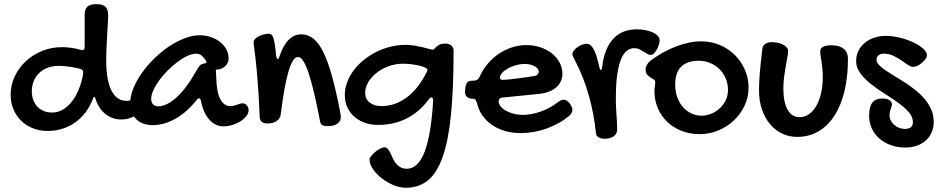

<svg xmlns="http://www.w3.org/2000/svg" viewBox="-20 -595 4475 916"><path d="M367.2 -356.9Q369.1 -356 373 -356Q383.8 -356 383.8 -370.1V-522Q383.8 -550.8 396.7 -563Q409.7 -575.2 439.9 -575.2Q470.7 -575.2 483.4 -562.5Q496.1 -549.8 496.1 -519Q496.1 -507.3 494.6 -484.6Q493.2 -461.9 491.5 -433.1Q489.7 -404.3 488.3 -371.3Q486.8 -338.4 486.8 -306.2Q486.8 -256.3 493.7 -220.2Q500.5 -184.1 513.2 -160.4Q525.9 -136.7 543.5 -125.2Q561 -113.8 583 -113.8Q595.2 -113.8 605.2 -116.9Q615.2 -120.1 628.9 -120.1Q638.7 -120.1 645.3 -110.1Q651.9 -100.1 651.9 -85.9Q651.9 -73.2 644.3 -62Q636.7 -50.8 623.8 -42.5Q610.8 -34.2 593.8 -29.5Q576.7 -24.9 558.1 -24.9Q518.1 -24.9 484.9 -49.6Q451.7 -74.2 435.1 -125Q433.6 -132.8 430.2 -132.8Q426.3 -132.8 423.8 -125Q410.6 -89.4 389.4 -60.8Q368.2 -32.2 340.1 -12Q312 8.3 278.6 19Q245.1 29.8 208 29.8Q168.9 29.8 136.5 16.8Q104 3.9 80.6 -19.3Q57.1 -42.5 43.9 -74Q30.8 -105.5 30.8 -142.1Q30.8 -189 50.3 -230.5Q69.8 -272 103.3 -303Q136.7 -334 181.2 -352.1Q225.6 -370.1 275.9 -370.1Q296.4 -370.1 319.3 -366.9Q342.3 -363.8 367.2 -356.9ZM227.1 -58.1Q254.9 -58.1 276.6 -70.3Q298.3 -82.5 315.2 -101.3Q332 -120.1 343.8 -142.8Q355.5 -165.5 362.8 -187Q370.1 -208.5 373.5 -225.6Q377 -242.7 377 -250Q377 -255.4 374 -259.5Q371.1 -263.7 365.2 -266.1Q352.1 -269.5 337.9 -272.2Q323.7 -274.9 310.1 -276.9Q296.4 -278.8 283.9 -279.8Q271.5 -280.8 261.2 -280.8Q231.9 -280.8 208 -272Q184.1 -263.2 167.2 -247.1Q150.4 -231 141.1 -208.7Q131.8 -186.5 131.8 -160.2Q131.8 -136.7 138.9 -117.9Q146 -99.1 158.4 -85.9Q170.9 -72.8 188.5 -65.4Q206.1 -58.1 227.1 -58.1Z M933.1 -426.8Q960 -426.8 984.9 -418.5Q1009.8 -410.2 1028.8 -395.5Q1047.9 -380.9 1059.3 -360.4Q1070.8 -339.8 1070.8 -314.9Q1070.8 -304.7 1066.2 -295.2Q1061.5 -285.6 1053.7 -278.6Q1045.9 -271.5 1035.9 -267.3Q1025.9 -263.2 1015.1 -263.2Q1014.2 -263.2 1013.4 -262.9Q1012.7 -262.7 1011.7 -262.7Q1010.7 -262.2 1009.8 -262.2L1011.7 -223.1Q1013.7 -153.3 1031.5 -121.1Q1049.3 -88.9 1078.1 -88.9Q1088.4 -88.9 1096.4 -90.8Q1104.5 -92.8 1111.6 -95.5Q1118.7 -98.1 1125 -100.1Q1131.3 -102.1 1137.7 -102.1Q1148.9 -102.1 1157.5 -92.3Q1166 -82.5 1166 -68.8Q1166 -55.2 1155.5 -41.5Q1145 -27.8 1127.9 -16.8Q1110.8 -5.9 1089.4 1Q1067.9 7.8 1045.9 7.8Q1007.8 7.8 979 -23.7Q950.2 -55.2 938 -116.2Q935.1 -126 930.2 -126Q924.3 -126 919.9 -120.1Q871.6 -59.1 816.9 -28.6Q762.2 2 709 2Q684.1 2 664.1 -5.4Q644 -12.7 630.1 -26.1Q616.2 -39.6 608.6 -58.8Q601.1 -78.1 601.1 -102.1Q601.1 -135.7 616 -172.9Q630.9 -210 656.2 -246.1Q681.6 -282.2 715.1 -314.9Q748.5 -347.7 785.4 -372.6Q822.3 -397.5 860.4 -412.1Q898.4 -426.8 933.1 -426.8ZM917 -257.8Q925.8 -274.4 933.1 -282Q940.4 -289.6 954.1 -292Q964.8 -293.5 964.8 -298.8Q964.8 -302.7 961.9 -307.1Q952.6 -319.8 942.4 -329.3Q932.1 -338.9 915 -338.9Q896.5 -338.9 873.5 -328.1Q850.6 -317.4 826.9 -299.6Q803.2 -281.7 780.5 -259Q757.8 -236.3 740.2 -212.4Q722.7 -188.5 711.9 -165Q701.2 -141.6 701.2 -123Q701.2 -106.4 710.2 -97.2Q719.2 -87.9 734.9 -87.9Q774.9 -87.9 822.3 -130.4Q869.6 -172.9 917 -257.8Z M1189.9 -394Q1189.9 -401.4 1196.3 -408.4Q1202.6 -415.5 1212.9 -421.1Q1223.1 -426.8 1236.1 -430.4Q1249 -434.1 1262.2 -434.1Q1269.5 -434.1 1274.7 -430.2Q1279.8 -426.3 1283.7 -415.3Q1287.6 -404.3 1290.8 -384.5Q1293.9 -364.7 1296.9 -333Q1298.8 -323.2 1300.5 -318.1Q1302.2 -313 1305.2 -313Q1309.6 -313 1314 -328.1Q1349.6 -431.2 1417 -431.2Q1448.2 -431.2 1473.9 -411.6Q1499.5 -392.1 1521.7 -347.9Q1543.9 -303.7 1564 -231.7Q1584 -159.7 1604 -54.2Q1605 -48.8 1605.5 -44.4Q1606 -40 1606 -36.1Q1606 -24.9 1600.8 -16.8Q1595.7 -8.8 1587.4 -3.7Q1579.1 1.5 1568.8 4.2Q1558.6 6.8 1548.3 6.8Q1527.8 6.8 1518.8 2.4Q1509.8 -2 1507.3 -14.2Q1493.2 -88.4 1479.7 -146Q1466.3 -203.6 1453.4 -242.9Q1440.4 -282.2 1427.7 -302.7Q1415 -323.2 1402.3 -323.2Q1389.6 -323.2 1378.7 -307.4Q1367.7 -291.5 1357.4 -257.8Q1347.2 -224.1 1337.6 -172.4Q1328.1 -120.6 1319.3 -48.8Q1316.9 -29.3 1299.8 -17.6Q1282.7 -5.9 1256.3 -5.9Q1238.8 -5.9 1229.5 -13.2Q1220.2 -20.5 1219.2 -33.2Q1214.8 -134.8 1209.7 -200.4Q1204.6 -266.1 1200.2 -305.9Q1195.8 -345.7 1192.9 -365.2Q1189.9 -384.8 1189.9 -394Z M1915 -380.9Q1938.5 -380.9 1959.5 -377.2Q1980.5 -373.5 1997.6 -369.4Q2014.6 -365.2 2026.9 -361.6Q2039.1 -357.9 2044.4 -357.9Q2048.8 -357.9 2052.7 -362.5Q2056.6 -367.2 2062.5 -372.6Q2068.4 -377.9 2078.1 -382.6Q2087.9 -387.2 2104 -387.2Q2122.6 -387.2 2133.3 -377.7Q2144 -368.2 2144 -354Q2144 -175.3 2131.8 -50.5Q2119.6 74.2 2092.3 152.3Q2064.9 230.5 2021.5 265.6Q1978 300.8 1916 300.8Q1887.7 300.8 1857.2 288.1Q1826.7 275.4 1801.3 255.6Q1775.9 235.8 1759.5 211.9Q1743.2 188 1743.2 166Q1743.2 158.7 1751 148.9Q1758.8 139.2 1770 129.9Q1781.2 120.6 1793.5 114.3Q1805.7 107.9 1814.5 107.9Q1823.7 107.9 1830.1 115.5Q1836.4 123 1842 134.3Q1847.7 145.5 1853.5 158.9Q1859.4 172.4 1868.2 183.6Q1877 194.8 1889.6 202.4Q1902.3 210 1921.4 210Q2027.8 210 2046.4 -115.2Q2046.4 -129.9 2038.1 -129.9Q2031.2 -129.9 2027.3 -123Q1981.4 -61 1920.2 -30Q1858.9 1 1784.2 1Q1749.5 1 1720.2 -9.5Q1690.9 -20 1669.7 -38.8Q1648.4 -57.6 1636.7 -83.7Q1625 -109.9 1625 -141.1Q1625 -171.9 1636 -201.9Q1647 -231.9 1666.7 -258.5Q1686.5 -285.2 1713.9 -307.6Q1741.2 -330.1 1773.4 -346.4Q1805.7 -362.8 1841.6 -371.8Q1877.4 -380.9 1915 -380.9ZM1799.3 -88.9Q1866.2 -88.9 1921.9 -131.1Q1977.5 -173.3 2017.1 -253.9Q2018.1 -256.8 2018.6 -258.5Q2019 -260.3 2019 -262.2Q2019 -267.1 2008.8 -272.5Q1998.5 -277.8 1981.9 -281.7Q1965.3 -285.6 1944.1 -288.3Q1922.9 -291 1901.4 -291Q1866.7 -291 1834.5 -279.3Q1802.2 -267.6 1777.3 -248Q1752.4 -228.5 1737.3 -203.6Q1722.2 -178.7 1722.2 -151.9Q1722.2 -123 1743.4 -106Q1764.6 -88.9 1799.3 -88.9Z M2641.1 -106.9Q2655.3 -119.1 2668.9 -119.1Q2676.8 -119.1 2683.1 -115.2Q2689.5 -111.3 2697.3 -103Q2704.6 -91.8 2707.8 -84.7Q2710.9 -77.6 2710.9 -70.8Q2710.9 -56.2 2696.3 -43Q2672.9 -23.4 2645.5 -8.1Q2618.2 7.3 2588.4 18.1Q2558.6 28.8 2526.9 34.4Q2495.1 40 2463.9 40Q2424.3 40 2389.6 30Q2355 20 2327.9 1.5Q2300.8 -17.1 2282.2 -43.2Q2263.7 -69.3 2255.9 -102.1Q2251.5 -115.7 2247.8 -119.9Q2244.1 -124 2235.8 -124Q2217.8 -124 2208 -132.8Q2198.2 -141.6 2198.2 -158.2Q2198.2 -165 2199.2 -167L2200.2 -176.8Q2202.6 -194.3 2209.7 -202.1Q2216.8 -210 2231.9 -210H2239.3Q2259.8 -210 2268.1 -229Q2283.2 -262.7 2306.6 -290.5Q2330.1 -318.4 2359.4 -338.1Q2388.7 -357.9 2422.1 -368.9Q2455.6 -379.9 2490.2 -379.9Q2526.4 -379.9 2557.9 -369.4Q2589.4 -358.9 2612.8 -340.3Q2636.2 -321.8 2649.7 -296.9Q2663.1 -272 2663.1 -243.2Q2663.1 -223.1 2655.3 -206.5Q2647.5 -189.9 2632.8 -177.5Q2618.2 -165 2597.4 -157.2Q2576.7 -149.4 2550.3 -147L2380.9 -129.9Q2371.1 -129.9 2365 -125Q2358.9 -120.1 2358.9 -111.8Q2358.9 -99.1 2368.4 -87.4Q2377.9 -75.7 2393.8 -66.7Q2409.7 -57.6 2430.4 -52.2Q2451.2 -46.9 2473.1 -46.9Q2494.1 -46.9 2516.4 -51Q2538.6 -55.2 2560.3 -63Q2582 -70.8 2602.5 -81.8Q2623 -92.8 2641.1 -106.9ZM2532.2 -232.9Q2539.6 -234.4 2544.9 -240Q2550.3 -245.6 2550.3 -253.9Q2550.3 -261.2 2544.9 -267.6Q2539.6 -273.9 2530.3 -279.1Q2521 -284.2 2508.8 -287.1Q2496.6 -290 2482.9 -290Q2462.9 -290 2441.9 -284.2Q2420.9 -278.3 2403.8 -268.8Q2386.7 -259.3 2376 -247.8Q2365.2 -236.3 2365.2 -225.1Q2365.2 -213.9 2378.9 -213.9Q2387.2 -213.9 2405.8 -215.8Q2424.3 -217.8 2446.8 -220.5Q2469.2 -223.1 2492.2 -226.6Q2515.1 -230 2532.2 -232.9Z M3006.3 -365.2Q2988.3 -365.2 2974.6 -355.7Q2960.9 -346.2 2951.2 -329.3Q2941.4 -312.5 2935.1 -289.8Q2928.7 -267.1 2924.8 -240.2Q2920.9 -213.4 2919.4 -184.1Q2918 -154.8 2918 -125Q2918 -85.9 2921.1 -48.1Q2924.3 -10.3 2924.3 22Q2924.3 43 2908.7 54.9Q2893.1 66.9 2864.3 66.9Q2858.9 66.9 2852.1 65.9Q2845.2 64.9 2839.1 62Q2833 59.1 2828.4 54Q2823.7 48.8 2823.2 40Q2818.8 -2.9 2810.5 -47.9Q2802.2 -92.8 2789.8 -137.5Q2777.3 -182.1 2760 -226.1Q2742.7 -270 2720.2 -312Q2716.3 -319.3 2713.6 -325.7Q2710.9 -332 2710.9 -337.9Q2710.9 -345.2 2717.5 -353.8Q2724.1 -362.3 2734.1 -369.6Q2744.1 -377 2756.1 -381.6Q2768.1 -386.2 2779.3 -386.2Q2797.9 -386.2 2812 -360.6Q2826.2 -335 2838.4 -278.8Q2840.8 -269 2842.3 -265.1Q2843.8 -261.2 2846.2 -261.2Q2851.6 -261.2 2853 -277.8Q2858.9 -324.2 2873 -357.7Q2887.2 -391.1 2908.4 -412.8Q2929.7 -434.6 2957.3 -444.8Q2984.9 -455.1 3018.1 -455.1Q3037.1 -455.1 3056.6 -451.7Q3076.2 -448.2 3091.8 -441.4Q3107.4 -434.6 3117.2 -424.8Q3127 -415 3127 -402.8Q3127 -394 3123.3 -382.1Q3119.6 -370.1 3113.8 -359.1Q3107.9 -348.1 3100.3 -340.6Q3092.8 -333 3085 -333Q3076.2 -333 3067.9 -338.1Q3059.6 -343.3 3050 -349.1Q3040.5 -355 3030 -360.1Q3019.5 -365.2 3006.3 -365.2Z M3102.1 -162.1Q3102.1 -170.4 3104 -180.7Q3106 -190.9 3106 -203.1Q3106 -211.4 3098.9 -215.8Q3091.8 -220.2 3083 -225.6Q3074.2 -231 3067.1 -239.3Q3060.1 -247.6 3060.1 -263.2Q3060.1 -274.4 3066.2 -285.6Q3072.3 -296.9 3084 -306.2Q3112.8 -327.6 3143.8 -344.7Q3174.8 -361.8 3205.8 -373.5Q3236.8 -385.3 3267.1 -391.6Q3297.4 -397.9 3325.2 -397.9Q3372.1 -397.9 3413.3 -380.6Q3454.6 -363.3 3485.1 -333.3Q3515.6 -303.2 3533.4 -262.9Q3551.3 -222.7 3551.3 -176.8Q3551.3 -131.8 3532.5 -91.6Q3513.7 -51.3 3481.9 -21Q3450.2 9.3 3407.5 27.1Q3364.7 44.9 3317.4 44.9Q3271 44.9 3231.4 29.3Q3191.9 13.7 3163.1 -13.9Q3134.3 -41.5 3118.2 -79.3Q3102.1 -117.2 3102.1 -162.1ZM3328.1 -43Q3348.6 -43 3370.6 -51.3Q3392.6 -59.6 3410.9 -75.4Q3429.2 -91.3 3441.2 -114.3Q3453.1 -137.2 3453.1 -166Q3453.1 -195.3 3442.4 -220.7Q3431.6 -246.1 3412.8 -264.9Q3394 -283.7 3368.4 -294.4Q3342.8 -305.2 3313 -305.2Q3258.8 -305.2 3230 -277.1Q3201.2 -249 3201.2 -190.9Q3201.2 -159.2 3210.7 -132.1Q3220.2 -105 3237.3 -85.2Q3254.4 -65.4 3277.6 -54.2Q3300.8 -43 3328.1 -43Z M3717.3 -172.9Q3717.3 -107.4 3737.3 -71.8Q3757.3 -36.1 3795.4 -36.1Q3819.3 -36.1 3839.6 -50.3Q3859.9 -64.5 3874.5 -89.8Q3889.2 -115.2 3897.2 -150.1Q3905.3 -185.1 3905.3 -226.1Q3905.3 -251 3903.3 -269.3Q3901.4 -287.6 3899.2 -302Q3897 -316.4 3895 -327.6Q3893.1 -338.9 3893.1 -349.1Q3893.1 -364.7 3906.2 -371.8Q3919.4 -378.9 3948.2 -378.9Q3984.9 -378.9 4005.1 -362.3Q4025.4 -345.7 4025.4 -314Q4025.4 -227.5 4008.5 -158.7Q3991.7 -89.8 3960.2 -41.7Q3928.7 6.3 3883.8 32.2Q3838.9 58.1 3783.2 58.1Q3743.7 58.1 3710.2 41.7Q3676.8 25.4 3652.6 -4.2Q3628.4 -33.7 3614.7 -74.5Q3601.1 -115.2 3601.1 -164.1Q3601.1 -182.6 3602.1 -203.6Q3603 -224.6 3605 -248.8Q3606.9 -272.9 3610.1 -301.3Q3613.3 -329.6 3617.2 -362.8Q3618.7 -377 3630.6 -385.5Q3642.6 -394 3661.1 -394Q3677.7 -394 3692.4 -390.6Q3707 -387.2 3717.5 -381.3Q3728 -375.5 3734.1 -367.7Q3740.2 -359.9 3740.2 -351.1Q3740.2 -342.3 3736.6 -323.5Q3732.9 -304.7 3728.8 -280.5Q3724.6 -256.3 3720.9 -228.3Q3717.3 -200.2 3717.3 -172.9Z M4205.6 -423.8Q4238.3 -423.8 4272.9 -415.3Q4307.6 -406.7 4336.4 -393.3Q4365.2 -379.9 4383.8 -363.3Q4402.3 -346.7 4402.3 -331.1Q4402.3 -323.2 4395.5 -313.7Q4388.7 -304.2 4378.9 -295.7Q4369.1 -287.1 4357.7 -281.5Q4346.2 -275.9 4337.4 -275.9Q4325.7 -275.9 4311.3 -285.6Q4296.9 -295.4 4279.5 -307.4Q4262.2 -319.3 4241.7 -329.1Q4221.2 -338.9 4197.3 -338.9Q4181.6 -338.9 4171.6 -331.3Q4161.6 -323.7 4161.6 -310.1Q4161.6 -297.9 4173.3 -285.4Q4185.1 -272.9 4204.3 -259.8Q4223.6 -246.6 4248 -231.9Q4272.5 -217.3 4298.1 -200.7Q4323.7 -184.1 4348.1 -164.6Q4372.6 -145 4391.8 -122.1Q4411.1 -99.1 4422.9 -72Q4434.6 -44.9 4434.6 -13.2Q4434.6 14.2 4424.8 36.6Q4415 59.1 4397 75.2Q4378.9 91.3 4354 100.1Q4329.1 108.9 4299.3 108.9Q4261.7 108.9 4230 97.4Q4198.2 85.9 4175.3 65.9Q4152.3 45.9 4139.4 18.1Q4126.5 -9.8 4126.5 -43Q4126.5 -85.9 4141.8 -105.5Q4157.2 -125 4190.4 -125Q4210.9 -125 4223.1 -117.2Q4235.4 -109.4 4235.4 -98.1Q4235.4 -92.3 4233.4 -86.2Q4231.4 -80.1 4229.2 -73.5Q4227.1 -66.9 4225.3 -59.6Q4223.6 -52.2 4223.6 -44.9Q4223.6 -32.2 4229.5 -20.5Q4235.4 -8.8 4245.4 0.2Q4255.4 9.3 4268.6 14.6Q4281.7 20 4296.4 20Q4335.4 20 4335.4 -12.2Q4335.4 -37.6 4315.4 -60.3Q4295.4 -83 4265.1 -104.7Q4234.9 -126.5 4200 -148.4Q4165 -170.4 4134.8 -194.3Q4104.5 -218.3 4084.5 -245.4Q4064.5 -272.5 4064.5 -304.2Q4064.5 -330.6 4075.4 -352.5Q4086.4 -374.5 4105.5 -390.4Q4124.5 -406.2 4150.1 -415Q4175.8 -423.8 4205.6 -423.8Z"/></svg>

Font: Gochi Hand
Style: Regular
Weight: 400
Designer: Juan Pablo del Peral
Foundry: Juan Pablo del Peral
Version: Version 1.001